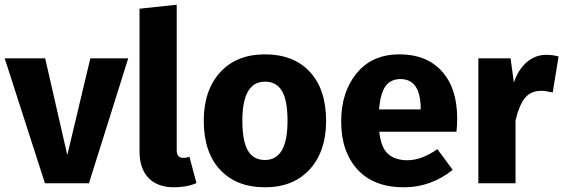

<svg xmlns="http://www.w3.org/2000/svg" viewBox="-26 -779 2394 816"><path d="M519 -531 352 0H165L-6 -531H166L260 -120L358 -531Z M713 17Q644 17 605.5 -22.5Q567 -62 567 -135V-742L725 -759V-141Q725 -108 753 -108Q767 -108 779 -113L809 -1Q768 17 713 17Z M1100 -548Q1222 -548 1291 -473.5Q1360 -399 1360 -265Q1360 -136 1290.5 -59.5Q1221 17 1100 17Q979 17 909.5 -57.5Q840 -132 840 -266Q840 -395 909.5 -471.5Q979 -548 1100 -548ZM1100 -432Q1004 -432 1004 -266Q1004 -179 1027.5 -139Q1051 -99 1100 -99Q1196 -99 1196 -265Q1196 -352 1172.5 -392Q1149 -432 1100 -432Z M1917 -276Q1917 -243 1914 -219H1586Q1593 -152 1623 -125Q1653 -98 1706 -98Q1765 -98 1833 -145L1898 -57Q1805 17 1691 17Q1562 17 1493 -59Q1424 -135 1424 -263Q1424 -387 1489.5 -467.5Q1555 -548 1672 -548Q1787 -548 1852 -476Q1917 -404 1917 -276ZM1762 -314V-321Q1760 -443 1676 -443Q1635 -443 1613 -413.5Q1591 -384 1585 -314Z M2295 -546Q2323 -546 2348 -539L2323 -386Q2293 -393 2275 -393Q2229 -393 2204.5 -362Q2180 -331 2165 -267V0H2007V-531H2144L2158 -428Q2176 -483 2212.5 -514.5Q2249 -546 2295 -546Z"/></svg>

Font: Fira Sans
Style: Bold
Weight: 700
Designer: bBox Type GmbH & Carrois Corporate GbR & Edenspiekermann AG
Foundry: bBox Type GmbH & Carrois Corporate GbR & Edenspiekermann AG
Version: Version 4.301;PS 004.301;hotconv 1.0.88;makeotf.lib2.5.64775